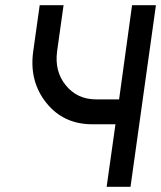

<svg xmlns="http://www.w3.org/2000/svg" viewBox="-20 -720 621 740"><path d="M133 -700 108 -522Q92 -406 159 -323Q225 -241 336 -241H425L391 0H483L581 -700H489L439 -337H350Q277 -337 233 -392Q190 -445 200 -522L225 -700Z"/></svg>

Font: Unageo
Style: Medium-Italic
Weight: 500
Designer: Richard Sepsi
Foundry: Richard Sepsi
Version: Version 2.000